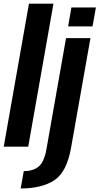

<svg xmlns="http://www.w3.org/2000/svg" viewBox="-32 -805 546 1054"><path d="M-11.5 0 127 -785H261.5L123 0ZM81.5 229.5 98.5 134.5Q148.5 134.5 179.5 110Q210.5 85.5 223.5 11L330.5 -595.5H464.5L358.5 4Q335 139 266.5 184.2Q198 229.5 81.5 229.5ZM360 -764H494.5L476 -660H342Z"/></svg>

Font: Anybody SemiBold
Style: Italic
Weight: 600
Italic angle: -10°
Designer: Tyler Finck
Foundry: Etcetera Type Company
Version: Version 1.010; ttfautohint (v1.8.3) -l 8 -r 50 -G 200 -x 14 